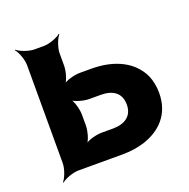

<svg xmlns="http://www.w3.org/2000/svg" viewBox="-108 -658 774 787"><g transform="rotate(-20 279.0 -264.0)"><path d="M205 -424V-478C205 -502 219 -539 231 -552L229 -554C216 -542 179 -528 155 -528H113C89 -528 52 -542 39 -554L37 -552C49 -539 63 -502 63 -478V-50C63 -26 49 11 37 24L39 26C52 14 89 0 113 0H305C341 0 373 -5 402 -14C475 -38 533 -91 533 -186C533 -214 528 -240 518 -263C485 -334 409 -374 305 -374H255C231 -374 191 -363 179 -350L181 -348C194 -360 205 -400 205 -424ZM392 -186C392 -136 356 -113 305 -113H255C231 -113 191 -102 179 -89L181 -87C194 -99 205 -139 205 -163V-210C205 -234 194 -274 181 -286L179 -284C191 -271 231 -260 255 -260H305C358 -260 392 -237 392 -186Z"/></g></svg>

Font: Asimov
Style: Edge
Weight: 500
Designer: Google
Version: Version 2.000980: 2014